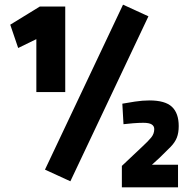

<svg xmlns="http://www.w3.org/2000/svg" viewBox="-20 -741 830 824"><path d="M136 -346V-573L58 -535L24 -635L151 -713H260V-346ZM282 37 173 -13 508 -721 617 -671ZM503 63V-29L591 -112Q616 -135 629 -151Q642 -167 642 -187Q642 -200 631 -207Q620 -214 595 -214Q576 -214 551 -212Q526 -210 510 -208L505 -296Q526 -300 559 -305Q592 -310 621 -310Q689 -310 718 -282.5Q747 -255 747 -200Q747 -171 739 -150.5Q731 -130 712.5 -111Q694 -92 665 -64L632 -34H744V63Z"/></svg>

Font: Cairo Play Black
Style: Regular
Weight: 900
Version: Version 3.119